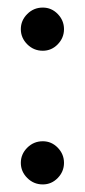

<svg xmlns="http://www.w3.org/2000/svg" viewBox="-20 -475 224 507"><path d="M35 -398Q35 -421 52 -438Q69 -455 93 -455Q116 -455 132.5 -438Q149 -421 149 -398Q149 -375 132.5 -358Q116 -341 93 -341Q69 -341 52 -358Q35 -375 35 -398ZM35 -45Q35 -68 52 -85Q69 -102 93 -102Q116 -102 132.5 -85Q149 -68 149 -45Q149 -22 132.5 -5Q116 12 93 12Q69 12 52 -5Q35 -22 35 -45Z"/></svg>

Font: Aref Ruqaa Ink
Style: Regular
Weight: 400
Designer: Abdullah Aref
Version: Version 1.005